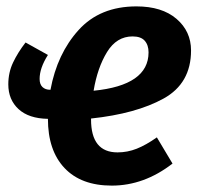

<svg xmlns="http://www.w3.org/2000/svg" viewBox="-20 -565 628 601"><path d="M578 -407Q578 -304 492 -256.5Q406 -209 265 -194V-191Q265 -88 348 -88Q379 -88 408 -99.5Q437 -111 471 -135L520 -53Q431 16 330 16Q234 16 182 -39Q130 -94 130 -193Q70 -194 38 -223.5Q6 -253 6 -301Q6 -338 21 -369.5Q36 -401 60 -432L130 -393Q104 -352 104 -318Q104 -301 113 -292.5Q122 -284 137 -284H138Q159 -397 226 -471Q293 -545 407 -545Q487 -545 532.5 -506Q578 -467 578 -407ZM445 -401Q445 -424 433 -437.5Q421 -451 395 -451Q345 -451 315 -402Q285 -353 273 -281Q445 -298 445 -401Z"/></svg>

Font: Fira Sans Condensed SemiBold
Style: Italic
Weight: 600
Width: 3
Italic angle: -8°
Designer: bBox Type GmbH & Carrois Corporate GbR & Edenspiekermann AG
Foundry: bBox Type GmbH & Carrois Corporate GbR & Edenspiekermann AG
Version: Version 4.301